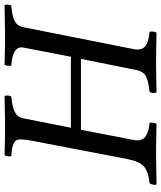

<svg xmlns="http://www.w3.org/2000/svg" viewBox="46 -732 689 820"><g transform="rotate(-90 390.0 -322.5)"><path d="M245.1 -320.8 201.2 -92.8Q198.2 -74.7 203.1 -62.3Q208 -49.8 220 -43Q231.9 -36.1 244.4 -32.7Q256.8 -29.3 273.9 -27.8Q276.9 -23.9 275.4 -12.9Q273.9 -2 271 2Q194.8 0 154.8 0H137.2Q100.1 0 12.2 2Q8.8 -3.9 10.5 -12.2Q12.2 -20.5 17.1 -27.8Q67.9 -32.7 89.1 -52.5Q110.4 -72.3 120.1 -122.1L196.8 -522Q204.1 -556.6 204.1 -582Q204.1 -599.1 187.7 -607.7Q171.4 -616.2 132.8 -618.2Q130.4 -626 132.3 -635.5Q134.3 -645 137.2 -647Q203.6 -645 254.9 -645H278.8Q311 -645 389.2 -647Q392.6 -641.1 391.4 -631.1Q390.1 -621.1 386.2 -618.2Q342.3 -614.3 320.3 -602.5Q298.3 -590.8 293.9 -565.9L253.9 -363.8H557.1L596.2 -565.9Q600.6 -589.8 581.5 -602.5Q562.5 -615.2 520 -618.2Q517.1 -622.1 518.6 -633.1Q520 -644 522.9 -647Q599.1 -645 640.1 -645H655.8Q689.9 -645 777.8 -647Q780.8 -641.1 779.8 -631.1Q778.8 -621.1 774.9 -618.2Q728 -614.3 707.8 -602.8Q687.5 -591.3 683.1 -565.9L589.8 -96.2Q583 -60.5 602.8 -45.9Q622.6 -31.2 663.1 -27.8Q666 -23.9 664.6 -12.9Q663.1 -2 660.2 2Q574.2 0 532.2 0H515.1Q482.9 0 404.8 2Q401.4 -4.9 402.6 -14.9Q403.8 -24.9 408.2 -27.8Q431.6 -30.3 447.5 -34.2Q463.4 -38.1 473.1 -43Q482.9 -47.9 488.8 -56.4Q494.6 -64.9 497.6 -73.5Q500.5 -82 502.9 -96.2L547.9 -320.8Z"/></g></svg>

Font: Common Serif News
Style: Italic
Weight: 450
Italic angle: -12°
Designer: Philipp H. Poll, Khaled Hosny
Foundry: Stefan Peev, Context Ltd.
Version: Version 1.026